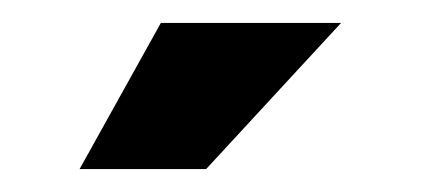

<svg xmlns="http://www.w3.org/2000/svg" viewBox="-20 -718 364 166"><path d="M119.1 -698.2H274.9L158.2 -571.8H48.8Z"/></svg>

Font: SansationBold
Style: Bold
Weight: 700
Designer: Bernd Montag
Version: Version 1.301